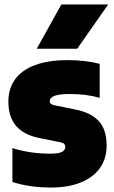

<svg xmlns="http://www.w3.org/2000/svg" viewBox="-20 -828 510 859"><path d="M35.5 -14V-165.5Q72 -153.5 115.8 -147Q159.5 -140.5 204.5 -140.5Q241.5 -140.5 256.8 -148.2Q272 -156 272 -170.5Q272 -179.5 266.5 -184.5Q261 -189.5 247.5 -192L158 -210Q88 -223.5 52.8 -263.8Q17.5 -304 17.5 -374Q17.5 -431 47 -472.5Q76.5 -514 136 -536.5Q195.5 -559 282.5 -559Q361.5 -559 426 -542.5V-390.5Q365.5 -407.5 291.5 -407.5Q202.5 -407.5 202.5 -375.5Q202.5 -367.5 208.5 -363Q214.5 -358.5 228.5 -356L318 -338Q387 -324 422 -286.2Q457 -248.5 457 -176Q457 -118.5 427 -76.2Q397 -34 341 -11.5Q285 11 208.5 11Q111 11 35.5 -14ZM144.5 -610 254.5 -808H464L325.5 -610Z"/></svg>

Font: Encode Sans Semi Condensed Black
Style: Regular
Weight: 900
Width: 4
Designer: Multiple Designers
Foundry: Impallari Type
Version: Version 2.000